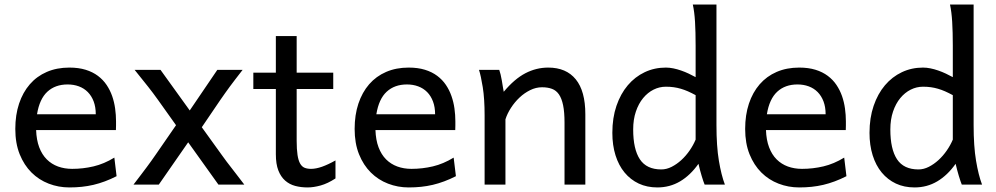

<svg xmlns="http://www.w3.org/2000/svg" viewBox="-20 -801 4322 833"><path d="M136.7 -236.8Q138.2 -193.8 150.1 -162.1Q162.1 -130.4 182.9 -109.6Q203.6 -88.9 231.7 -78.6Q259.8 -68.4 293 -68.4Q340.3 -68.4 385.7 -79.1Q431.2 -89.8 476.1 -117.2L485.8 -36.6Q460 -23.4 435.1 -14.2Q410.2 -4.9 385.3 1Q360.4 6.8 334.7 9.5Q309.1 12.2 280.8 12.2Q233.9 12.2 191.4 -4.2Q148.9 -20.5 116.7 -52.5Q84.5 -84.5 65.4 -131.8Q46.4 -179.2 46.4 -241.7Q46.4 -302.2 62.7 -351.3Q79.1 -400.4 109.4 -435.3Q139.6 -470.2 183.1 -489Q226.6 -507.8 280.8 -507.8Q320.8 -507.8 351.6 -498.3Q382.3 -488.8 404.8 -471.9Q427.2 -455.1 442.4 -432.6Q457.5 -410.2 466.6 -384.3Q475.6 -358.4 479.5 -330.3Q483.4 -302.2 483.4 -274.9V-255.9Q483.4 -243.7 482.9 -236.8ZM273.4 -434.6Q219.7 -434.6 185.5 -403.1Q151.4 -371.6 140.6 -305.2H395.5Q395.5 -336.4 386.5 -360.6Q377.4 -384.8 361.1 -401.4Q344.7 -418 322.3 -426.3Q299.8 -434.6 273.4 -434.6Z M796.4 -183.6 668.9 0H559.1Q579.1 -26.4 592.8 -44.2Q606.4 -62 616.9 -76.2Q627.4 -90.3 636.5 -103Q645.5 -115.7 656.7 -131.8L743.7 -257.8L666.5 -366.2Q654.3 -383.3 644 -397Q633.8 -410.6 622.6 -424.8Q611.3 -439 597.4 -456.3Q583.5 -473.6 564 -498H676.3L803.2 -321.8L922.9 -498H1032.7Q1013.7 -473.6 1000.5 -456.3Q987.3 -439 976.6 -424.6Q965.8 -410.2 956.3 -396.5Q946.8 -382.8 935.1 -366.2L855.5 -249L939.9 -131.8Q953.1 -113.3 962.9 -100.3Q972.7 -87.4 983.4 -73.7Q994.1 -60.1 1007.1 -43Q1020 -25.9 1040 0H927.7Z M1079.1 -485.8H1176.8V-644.5H1267.1V-485.8H1425.8V-415H1267.1V-190.4Q1267.1 -152.8 1270.8 -128.9Q1274.4 -105 1282 -91.6Q1289.6 -78.1 1301.3 -73.2Q1313 -68.4 1329.6 -68.4Q1350.6 -68.4 1377 -77.6Q1403.3 -86.9 1435.5 -105V-26.9Q1401.9 -4.9 1371.1 3.7Q1340.3 12.2 1314.5 12.2Q1285.6 12.2 1260.7 5.6Q1235.8 -1 1217 -17.6Q1198.2 -34.2 1187.5 -61.8Q1176.8 -89.4 1176.8 -131.8V-415H1079.1Z M1608.9 -236.8Q1610.4 -193.8 1622.3 -162.1Q1634.3 -130.4 1655 -109.6Q1675.8 -88.9 1703.9 -78.6Q1731.9 -68.4 1765.1 -68.4Q1812.5 -68.4 1857.9 -79.1Q1903.3 -89.8 1948.2 -117.2L1958 -36.6Q1932.1 -23.4 1907.2 -14.2Q1882.3 -4.9 1857.4 1Q1832.5 6.8 1806.9 9.5Q1781.2 12.2 1752.9 12.2Q1706.1 12.2 1663.6 -4.2Q1621.1 -20.5 1588.9 -52.5Q1556.6 -84.5 1537.6 -131.8Q1518.6 -179.2 1518.6 -241.7Q1518.6 -302.2 1534.9 -351.3Q1551.3 -400.4 1581.5 -435.3Q1611.8 -470.2 1655.3 -489Q1698.7 -507.8 1752.9 -507.8Q1793 -507.8 1823.7 -498.3Q1854.5 -488.8 1877 -471.9Q1899.4 -455.1 1914.6 -432.6Q1929.7 -410.2 1938.7 -384.3Q1947.8 -358.4 1951.7 -330.3Q1955.6 -302.2 1955.6 -274.9V-255.9Q1955.6 -243.7 1955.1 -236.8ZM1745.6 -434.6Q1691.9 -434.6 1657.7 -403.1Q1623.5 -371.6 1612.8 -305.2H1867.7Q1867.7 -336.4 1858.6 -360.6Q1849.6 -384.8 1833.3 -401.4Q1816.9 -418 1794.4 -426.3Q1772 -434.6 1745.6 -434.6Z M2429.2 0V-268.6Q2429.2 -314.5 2423.1 -344.2Q2417 -374 2405 -391.4Q2393.1 -408.7 2374.8 -415.5Q2356.4 -422.4 2331.5 -422.4Q2305.2 -422.4 2280 -409.9Q2254.9 -397.5 2233.9 -377.7Q2212.9 -357.9 2196.8 -333Q2180.7 -308.1 2172.9 -283.2V0H2082.5V-300.3Q2082.5 -372.6 2074.5 -422.6Q2066.4 -472.7 2058.1 -498H2146Q2148.9 -490.2 2151.9 -477.8Q2154.8 -465.3 2157.2 -451.7Q2159.7 -438 2161.6 -424.8L2165.5 -402.8Q2211.9 -458.5 2259.3 -483.2Q2306.6 -507.8 2358.4 -507.8Q2436.5 -507.8 2478 -456.8Q2519.5 -405.8 2519.5 -305.2V0Z M2998 -388.2Q2980 -397.9 2964.4 -404.8Q2948.7 -411.6 2933.6 -416Q2918.5 -420.4 2902.8 -422.6Q2887.2 -424.8 2868.7 -424.8Q2840.8 -424.8 2815.4 -412.1Q2790 -399.4 2770.3 -375.5Q2750.5 -351.6 2738.8 -317.1Q2727.1 -282.7 2727.1 -239.3Q2727.1 -153.8 2756.1 -109.9Q2785.2 -65.9 2849.1 -65.9Q2871.6 -65.9 2893.8 -77.1Q2916 -88.4 2935.8 -106.4Q2955.6 -124.5 2971.7 -147.7Q2987.8 -170.9 2998 -195.3ZM3088.4 -258.8Q3088.4 -166.5 3098.9 -103.8Q3109.4 -41 3125 0H3037.1Q3031.7 -12.7 3024.2 -37.8Q3016.6 -63 3010.3 -90.3Q2975.1 -40.5 2930.7 -14.2Q2886.2 12.2 2832 12.2Q2787.1 12.2 2751.2 -4.6Q2715.3 -21.5 2689.7 -52.5Q2664.1 -83.5 2650.4 -127.2Q2636.7 -170.9 2636.7 -224.6Q2636.7 -289.6 2654.5 -341.8Q2672.4 -394 2703.6 -430.9Q2734.9 -467.8 2777.1 -487.8Q2819.3 -507.8 2868.7 -507.8Q2884.3 -507.8 2901.1 -504.4Q2918 -501 2934.8 -495.1Q2951.7 -489.3 2967.8 -481.7Q2983.9 -474.1 2998 -466.3V-603Q2998 -662.1 2995.4 -706.3Q2992.7 -750.5 2985.8 -781.2H3088.4Z M3303.2 -236.8Q3304.7 -193.8 3316.7 -162.1Q3328.6 -130.4 3349.4 -109.6Q3370.1 -88.9 3398.2 -78.6Q3426.3 -68.4 3459.5 -68.4Q3506.8 -68.4 3552.2 -79.1Q3597.7 -89.8 3642.6 -117.2L3652.3 -36.6Q3626.5 -23.4 3601.6 -14.2Q3576.7 -4.9 3551.8 1Q3526.9 6.8 3501.2 9.5Q3475.6 12.2 3447.3 12.2Q3400.4 12.2 3357.9 -4.2Q3315.4 -20.5 3283.2 -52.5Q3251 -84.5 3231.9 -131.8Q3212.9 -179.2 3212.9 -241.7Q3212.9 -302.2 3229.2 -351.3Q3245.6 -400.4 3275.9 -435.3Q3306.2 -470.2 3349.6 -489Q3393.1 -507.8 3447.3 -507.8Q3487.3 -507.8 3518.1 -498.3Q3548.8 -488.8 3571.3 -471.9Q3593.8 -455.1 3608.9 -432.6Q3624 -410.2 3633.1 -384.3Q3642.1 -358.4 3646 -330.3Q3649.9 -302.2 3649.9 -274.9V-255.9Q3649.9 -243.7 3649.4 -236.8ZM3439.9 -434.6Q3386.2 -434.6 3352.1 -403.1Q3317.9 -371.6 3307.1 -305.2H3562Q3562 -336.4 3553 -360.6Q3543.9 -384.8 3527.6 -401.4Q3511.2 -418 3488.8 -426.3Q3466.3 -434.6 3439.9 -434.6Z M4113.8 -388.2Q4095.7 -397.9 4080.1 -404.8Q4064.5 -411.6 4049.3 -416Q4034.2 -420.4 4018.6 -422.6Q4002.9 -424.8 3984.4 -424.8Q3956.5 -424.8 3931.2 -412.1Q3905.8 -399.4 3886 -375.5Q3866.2 -351.6 3854.5 -317.1Q3842.8 -282.7 3842.8 -239.3Q3842.8 -153.8 3871.8 -109.9Q3900.9 -65.9 3964.8 -65.9Q3987.3 -65.9 4009.5 -77.1Q4031.7 -88.4 4051.5 -106.4Q4071.3 -124.5 4087.4 -147.7Q4103.5 -170.9 4113.8 -195.3ZM4204.1 -258.8Q4204.1 -166.5 4214.6 -103.8Q4225.1 -41 4240.7 0H4152.8Q4147.5 -12.7 4139.9 -37.8Q4132.3 -63 4126 -90.3Q4090.8 -40.5 4046.4 -14.2Q4002 12.2 3947.8 12.2Q3902.8 12.2 3866.9 -4.6Q3831.1 -21.5 3805.4 -52.5Q3779.8 -83.5 3766.1 -127.2Q3752.4 -170.9 3752.4 -224.6Q3752.4 -289.6 3770.3 -341.8Q3788.1 -394 3819.3 -430.9Q3850.6 -467.8 3892.8 -487.8Q3935.1 -507.8 3984.4 -507.8Q4000 -507.8 4016.8 -504.4Q4033.7 -501 4050.5 -495.1Q4067.4 -489.3 4083.5 -481.7Q4099.6 -474.1 4113.8 -466.3V-603Q4113.8 -662.1 4111.1 -706.3Q4108.4 -750.5 4101.6 -781.2H4204.1Z"/></svg>

Font: Andika Afr
Style: Regular
Weight: 400
Designer: Victor Gaultney, Annie Olsen, Julie Remington, Don Collingsworth, Eric Hays, Becca Hirsbrunner
Foundry: SIL International
Version: Version 5.000